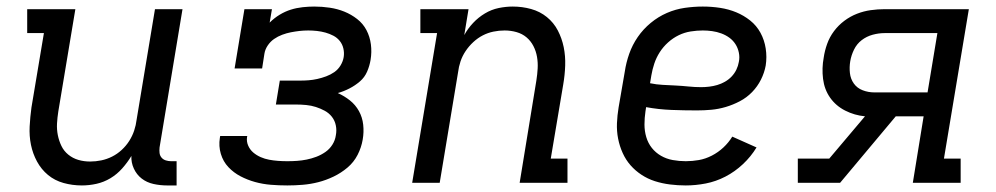

<svg xmlns="http://www.w3.org/2000/svg" viewBox="-20 -558 3040 586"><path d="M230 8Q201 8 174 0.5Q147 -7 126.5 -24Q106 -41 93 -65Q80 -89 74.5 -116Q69 -143 70.5 -172Q72 -201 76 -230L114 -457H63V-530H210L158 -218Q155 -199 154 -181Q153 -163 156.5 -145.5Q160 -128 167.5 -112.5Q175 -97 188.5 -86Q202 -75 219 -70Q236 -65 255 -65Q272 -65 289 -68.5Q306 -72 322 -80Q338 -88 351.5 -100.5Q365 -113 374.5 -128Q384 -143 389.5 -159.5Q395 -176 397 -193L453 -530H537L467 -108Q466 -99 467 -91Q468 -83 473 -77Q478 -71 486 -68.5Q494 -66 502 -66H519V8H490Q469 8 448.5 3.5Q428 -1 412.5 -13Q397 -25 388.5 -43.5Q380 -62 381 -82Q369 -62 353 -44Q337 -26 317 -14Q297 -2 274.5 3Q252 8 230 8Z M857 8Q832 8 807 6Q782 4 758.5 -2.5Q735 -9 714 -20Q693 -31 677 -48Q661 -65 654 -88.5Q647 -112 651 -137Q651 -138 651.5 -140Q652 -142 652 -143H735Q735 -143 734.5 -142Q734 -141 734 -140Q732 -126 737.5 -113.5Q743 -101 753 -92.5Q763 -84 775.5 -78.5Q788 -73 801.5 -70.5Q815 -68 829 -67Q843 -66 857 -66Q872 -66 886.5 -67Q901 -68 916 -71Q931 -74 945.5 -79.5Q960 -85 973 -94Q986 -103 994.5 -116.5Q1003 -130 1005 -145Q1008 -160 1005 -175Q1002 -190 993 -201.5Q984 -213 971 -220Q958 -227 944 -231.5Q930 -236 914.5 -237.5Q899 -239 883 -239H822L834 -312H895Q909 -312 922 -313Q935 -314 948.5 -317Q962 -320 975.5 -325Q989 -330 1000.5 -338Q1012 -346 1019.5 -358.5Q1027 -371 1029 -384Q1031 -397 1028 -410Q1025 -423 1017 -433Q1009 -443 997.5 -449Q986 -455 973.5 -458.5Q961 -462 947.5 -463.5Q934 -465 921 -465Q907 -465 894 -463.5Q881 -462 868 -459.5Q855 -457 841.5 -452Q828 -447 816.5 -439Q805 -431 797 -419Q789 -407 787 -394L780 -349H696L726 -530H810L803 -489Q817 -503 833.5 -513Q850 -523 867.5 -528.5Q885 -534 903.5 -536Q922 -538 939 -538Q963 -538 986.5 -534.5Q1010 -531 1031 -522.5Q1052 -514 1070 -500Q1088 -486 1098.5 -466Q1109 -446 1112 -422.5Q1115 -399 1111 -375Q1108 -357 1100.5 -339.5Q1093 -322 1078.5 -309.5Q1064 -297 1046.5 -288Q1029 -279 1011 -274Q1031 -265 1048 -251.5Q1065 -238 1075.5 -219Q1086 -200 1088.5 -177.5Q1091 -155 1087 -132Q1083 -108 1071.5 -85.5Q1060 -63 1040.5 -46.5Q1021 -30 998 -19Q975 -8 951.5 -2Q928 4 904 6Q880 8 857 8Z M1238 0 1314 -457H1263V-530H1410L1397 -451Q1408 -471 1424 -488Q1440 -505 1460 -517Q1480 -529 1502 -533.5Q1524 -538 1545 -538Q1574 -538 1601 -530.5Q1628 -523 1649 -506Q1670 -489 1682.5 -465Q1695 -441 1700.5 -414Q1706 -387 1705 -358Q1704 -329 1699 -300L1661 -74H1712V0H1566L1617 -312Q1620 -331 1621 -349Q1622 -367 1619 -384.5Q1616 -402 1608 -417.5Q1600 -433 1587 -444Q1574 -455 1556.5 -460Q1539 -465 1520 -465Q1503 -465 1486 -461.5Q1469 -458 1453.5 -450Q1438 -442 1424.5 -429.5Q1411 -417 1401 -402Q1391 -387 1385.5 -370.5Q1380 -354 1378 -337L1322 0Z M2073 8Q2049 8 2025 5Q2001 2 1979 -5Q1957 -12 1938 -24.5Q1919 -37 1904.5 -53.5Q1890 -70 1880.5 -91Q1871 -112 1866.5 -135Q1862 -158 1863 -182Q1864 -206 1868 -230L1887 -340Q1891 -367 1900.5 -394Q1910 -421 1926.5 -445Q1943 -469 1966 -488Q1989 -507 2015.5 -518.5Q2042 -530 2070 -534Q2098 -538 2125 -538Q2152 -538 2178 -534Q2204 -530 2227 -520.5Q2250 -511 2269.5 -495.5Q2289 -480 2301 -458Q2313 -436 2317 -410Q2321 -384 2317 -358Q2313 -336 2302.5 -315Q2292 -294 2275.5 -277Q2259 -260 2238 -249Q2217 -238 2195 -231.5Q2173 -225 2151 -223Q2129 -221 2107 -221Q2068 -221 2029 -222.5Q1990 -224 1952 -231L1950 -218Q1947 -198 1947 -178Q1947 -158 1952.5 -139.5Q1958 -121 1969.5 -106.5Q1981 -92 1997.5 -82.5Q2014 -73 2033.5 -69.5Q2053 -66 2073 -66Q2093 -66 2113 -69.5Q2133 -73 2152.5 -83Q2172 -93 2188 -108Q2204 -123 2215 -141L2289 -108Q2272 -80 2247.5 -57Q2223 -34 2194 -19Q2165 -4 2134 2Q2103 8 2073 8ZM2120 -292Q2132 -292 2144.5 -293.5Q2157 -295 2169 -298.5Q2181 -302 2192.5 -308.5Q2204 -315 2213 -324.5Q2222 -334 2227.5 -345.5Q2233 -357 2235 -369Q2238 -383 2235 -397.5Q2232 -412 2224.5 -423.5Q2217 -435 2206 -443Q2195 -451 2181.5 -456Q2168 -461 2153.5 -463Q2139 -465 2125 -465Q2107 -465 2088 -462Q2069 -459 2051.5 -450.5Q2034 -442 2019 -428.5Q2004 -415 1993.5 -398.5Q1983 -382 1977 -364Q1971 -346 1968 -328L1964 -304Q1983 -300 2002.5 -299Q2022 -298 2042 -297Q2062 -296 2081.5 -294Q2101 -292 2120 -292Z M2415 0V-74H2511L2620 -203Q2588 -206 2559.5 -220.5Q2531 -235 2513.5 -260Q2496 -285 2492 -317.5Q2488 -350 2494 -382Q2497 -403 2504.5 -424Q2512 -445 2525.5 -463Q2539 -481 2557 -494.5Q2575 -508 2595.5 -516Q2616 -524 2637.5 -527Q2659 -530 2680 -530H2937L2861 -74H2912V0H2766L2799 -203H2714L2544 0ZM2811 -276 2841 -457H2680Q2662 -457 2643.5 -452Q2625 -447 2610 -435.5Q2595 -424 2586.5 -406.5Q2578 -389 2575 -371Q2572 -353 2574 -335Q2576 -317 2586 -303Q2596 -289 2613 -282.5Q2630 -276 2648 -276Z"/></svg>

Font: Iosevka Curly Slab Extended
Style: Italic
Weight: 400
Width: 7
Italic angle: -9°
Monospace: yes
Designer: Belleve Invis
Foundry: Belleve Invis
Version: Version 11.1.0; ttfautohint (v1.8.3)